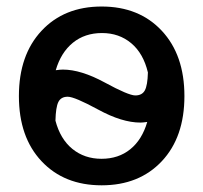

<svg xmlns="http://www.w3.org/2000/svg" viewBox="-20 -550 613 580"><path d="M105.5 -63Q37.1 -135.7 37.1 -259.8Q37.1 -383.8 105.5 -457Q173.8 -530.3 287.1 -530.3Q400.4 -530.3 468.8 -457Q537.1 -383.8 537.1 -259.8Q537.1 -135.7 468.8 -63Q400.4 9.8 287.1 9.8Q173.8 9.8 105.5 -63ZM147.5 -185.5Q162.1 -129.9 198.7 -100.1Q235.4 -70.3 286.6 -70.3Q337.9 -70.3 373.5 -99.1Q409.2 -127.9 424.8 -181.6Q411.1 -179.7 404.3 -179.7Q348.6 -179.7 276.9 -218.8Q205.1 -257.8 184.6 -257.8Q164.1 -257.8 156.2 -241.7Q148.4 -225.6 147.5 -185.5ZM148.4 -337.9Q162.1 -339.8 169.9 -339.8Q224.6 -339.8 296.4 -300.8Q368.2 -261.7 388.7 -261.7Q409.2 -261.7 417.5 -276.9Q425.8 -292 426.8 -331.1Q413.1 -388.7 376.5 -419.4Q339.8 -450.2 288.1 -450.2Q236.3 -450.2 200.2 -420.9Q164.1 -391.6 148.4 -337.9Z"/></svg>

Font: GenEi M Gothic v2 Medium
Style: Regular
Weight: 500
Version: Version 2.0